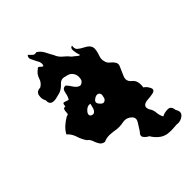

<svg xmlns="http://www.w3.org/2000/svg" viewBox="-241 -737 1021 1021"><g transform="rotate(-45 270.0 -226.0)"><path d="M392.6 183.6Q368.2 178.2 350.1 162.1Q331.5 146 319.3 125Q302.7 117.2 292.5 103Q289.1 98.1 289.1 92.8Q289.1 83 300.8 72.3Q311 55.2 327.1 30.8Q334.5 19.5 334.5 9.8Q334.5 -2 324.2 -11.7Q306.6 -27.8 285.6 -27.8Q280.3 -27.8 274.9 -26.9Q256.8 -22.9 239.7 -22.9Q231 -22.9 222.2 -23.9Q198.7 -28.3 175.8 -29.3Q175.8 -29.3 171.4 -29.3Q150.9 -29.3 131.3 -20.5Q120.1 -22 113.3 -26.9Q106.9 -31.7 102.5 -39.1Q94.2 -52.7 88.9 -69.3Q83.5 -85.9 68.8 -95.7Q52.7 -120.1 44.4 -147Q36.1 -174.3 14.2 -193.8Q25.4 -214.8 43.9 -231.4Q62.5 -247.6 83 -259.8Q97.2 -260.7 97.2 -272Q97.2 -272.5 97.2 -272.9Q97.2 -274.4 97.2 -275.9Q97.2 -286.6 100.1 -294.9Q101.6 -298.8 105 -301.3Q108.4 -303.2 113.8 -303.2Q113.8 -303.2 116.2 -303.2Q116.2 -323.7 124.5 -323.7Q126 -323.7 127.4 -323.2Q139.2 -319.3 152.8 -314.9Q162.6 -328.1 167.5 -355.5Q171.9 -380.4 190.9 -380.4Q193.4 -380.4 195.8 -379.9Q206.1 -368.7 219.2 -348.6Q232.4 -329.1 247.1 -325.7Q249 -325.2 251 -325.2Q255.9 -325.2 260.3 -327.6Q267.1 -330.6 273.9 -340.3Q277.8 -351.6 277.8 -362.3Q277.8 -376.5 271 -389.2Q258.8 -411.1 229.5 -414.6Q220.2 -418 212.4 -418Q196.3 -418 184.1 -404.3Q166 -384.3 144 -376Q130.4 -372.1 110.8 -367.7Q102.1 -365.7 94.7 -365.7Q85.9 -365.7 78.6 -368.7Q71.8 -371.6 67.9 -378.9Q64.9 -384.8 64.9 -394.5Q64.9 -397 64.9 -399.4Q56.6 -413.6 56.6 -429.7Q56.6 -436.5 58.1 -443.8Q63.5 -467.8 91.3 -467.8Q114.3 -480 122.1 -505.9Q129.9 -531.2 151.4 -545.9Q156.2 -552.2 160.6 -552.2Q164.1 -552.2 168 -548.3Q176.3 -539.6 181.6 -537.6Q182.1 -537.1 183.1 -537.1Q184.6 -537.1 186 -539.1Q187.5 -541.5 188.5 -549.3Q188.5 -549.3 188.5 -551.8Q188.5 -558.6 186 -565.4Q182.6 -573.7 177.7 -581.5Q169.4 -596.7 163.1 -611.3Q160.6 -616.7 160.6 -621.6Q160.6 -630.4 168 -638.2Q177.7 -629.4 186 -620.1Q191.4 -614.3 200.7 -614.3Q205.6 -614.3 210.9 -615.7Q231.4 -603 242.7 -581.1Q253.9 -558.6 265.6 -538.6Q273.9 -515.6 293 -500Q312.5 -484.9 327.6 -465.3Q333.5 -461.9 348.6 -448.7Q357.9 -440.9 361.8 -440.9Q364.3 -440.9 363.8 -443.8Q363.8 -443.8 363.8 -444.3Q357.9 -458 355.5 -481.4Q355 -484.4 355 -487.3Q355 -504.9 369.1 -506.3Q368.2 -501 368.2 -496.1Q368.2 -481.4 377.4 -473.6Q389.6 -463.4 405.3 -455.6Q413.6 -451.2 421.4 -446.3Q429.2 -441.4 435.1 -434.1Q441.9 -425.8 442.9 -416.5Q443.4 -412.6 443.4 -408.7Q443.4 -403.3 442.4 -397.9Q439.5 -380.9 432.6 -362.3Q429.2 -352.5 429.2 -343.3Q429.2 -334.5 432.1 -326.2Q434.6 -310.5 448.7 -299.8Q462.4 -289.1 469.7 -276.9Q474.1 -270 474.1 -262.2Q474.1 -261.7 474.1 -261.2Q474.1 -253.9 468.8 -244.1Q459 -223.6 448.2 -196.8Q444.3 -187.5 444.3 -179.2Q444.3 -163.1 458.5 -150.4Q476.6 -136.7 480 -118.2Q481.9 -108.9 481.9 -99.6Q481.9 -90.3 480 -81.1Q496.6 -71.3 506.8 -49.3Q509.3 -43.9 509.3 -39.6Q509.3 -25.9 485.8 -22.5Q472.2 -19.5 452.6 -18.6Q432.6 -17.6 422.4 -9.3Q417 -4.4 415.5 2.9Q415.5 2.9 415.5 5.4Q415.5 12.7 419.9 22.9Q433.1 41 434.6 63.5Q436.5 86.4 446.3 103Q466.3 92.8 488.8 92.8Q489.7 92.8 490.7 92.8Q514.2 93.3 517.1 125.5Q525.9 138.7 525.9 149.4Q525.9 161.6 514.6 170.9Q497.1 184.6 476.6 184.6Q471.7 184.6 466.8 183.6Q448.2 185.1 429.7 186Q426.8 186 421.4 186Q407.2 186 392.6 183.6ZM200.7 -172.4Q210.4 -180.2 213.9 -195.3Q217.3 -210.4 219.7 -218.8Q215.8 -219.7 211.4 -219.7Q198.2 -219.7 185.1 -207.5Q171.9 -194.8 171.9 -184.6Q171.9 -181.6 172.9 -178.7Q174.3 -174.8 179.2 -171.9Q184.1 -168.9 192.4 -168.5Q193.8 -168.9 196.3 -169.9Q197.8 -170.9 200.7 -172.4ZM294.4 -195.3Q296.9 -203.1 296.9 -209Q296.9 -211.4 296.4 -213.9Q294.9 -220.7 290 -224.1Q285.2 -228 278.3 -228Q268.1 -228 255.4 -218.3Q245.6 -210.9 245.6 -202.6Q245.6 -192.9 258.8 -180.7Q265.6 -172.9 273.4 -172.9Q277.3 -172.9 281.2 -174.8Q293.5 -181.6 294.4 -195.3Z"/></g></svg>

Font: Brazier Flame
Style: Regular
Weight: 400
Designer: Walter E Stewart
Version: 0.1